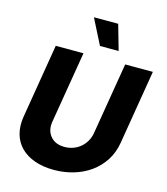

<svg xmlns="http://www.w3.org/2000/svg" viewBox="-137 -1062 1020 1175"><g transform="rotate(15 373.0 -474.0)"><path d="M52.6 -258.2 130.3 -727.3H306.1L230.5 -273.4Q221.2 -217.7 252.1 -180.4Q282.7 -143.5 341.3 -143.5Q370.4 -143.5 396.3 -152.9Q422.2 -162.3 442.5 -179.5Q462.7 -196.7 476.4 -220.7Q490.1 -244.7 494.7 -273.4L570.3 -727.3H745.7L668 -258.2Q657.3 -192.8 624.8 -142.9Q592.3 -93 544.9 -59.3Q497.5 -25.6 438.6 -8.2Q379.6 9.2 315.7 9.2Q246.4 9.2 192.8 -9.8Q139.2 -28.8 104.6 -63.6Q70 -98.4 56.3 -147.9Q42.6 -197.4 52.6 -258.2ZM310.7 -956.7H464.5L510.3 -796.5H392Z"/></g></svg>

Font: Inter P Extra Bold
Style: Italic
Weight: 800
Italic angle: 9.39999°
Designer: Rasmus Andersson
Foundry: rsms
Version: Version 3.018;git-588b23468